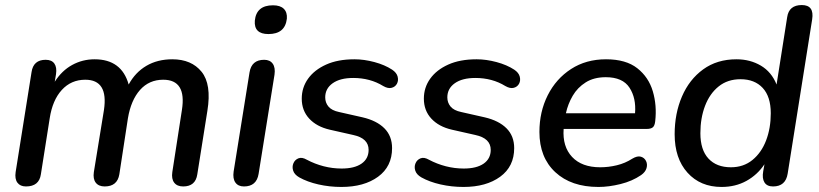

<svg xmlns="http://www.w3.org/2000/svg" viewBox="-20 -732 3245 761"><path d="M83 7Q60 7 49 -8Q38 -23 42 -50L105 -446Q112 -495 161 -495Q185 -495 195.5 -480Q206 -465 202 -438L197 -408Q225 -452 266 -474.5Q307 -497 355 -497Q462 -497 490 -397Q516 -445 560 -471Q604 -497 663 -497Q739 -497 779 -447.5Q819 -398 802 -293L762 -41Q755 7 706 7Q682 7 670.5 -8Q659 -23 663 -50L701 -296Q720 -416 627 -416Q571 -416 535 -375.5Q499 -335 487 -263L453 -41Q445 7 395 7Q371 7 359.5 -8Q348 -23 352 -50L392 -296Q410 -416 318 -416Q262 -416 225 -375.5Q188 -335 177 -263L142 -41Q135 7 83 7Z M1044 -597Q986 -597 990 -650Q996 -711 1062 -711Q1091 -711 1105 -697Q1119 -683 1117 -658Q1110 -597 1044 -597ZM947 7Q924 7 913 -8.5Q902 -24 906 -52L969 -445Q977 -495 1027 -495Q1050 -495 1061 -479.5Q1072 -464 1068 -436L1005 -43Q997 7 947 7Z M1333 9Q1286 9 1242 -1Q1198 -11 1166 -29Q1147 -40 1142 -55.5Q1137 -71 1143 -85Q1149 -99 1163 -104.5Q1177 -110 1196 -99Q1228 -82 1263 -73Q1298 -64 1334 -64Q1385 -64 1413 -83.5Q1441 -103 1441 -138Q1441 -184 1380 -197L1287 -218Q1235 -230 1205.5 -262Q1176 -294 1176 -341Q1176 -385 1201 -420Q1226 -455 1272.5 -476Q1319 -497 1385 -497Q1423 -497 1464 -486Q1505 -475 1534 -456Q1552 -444 1556 -428.5Q1560 -413 1553.5 -400.5Q1547 -388 1532.5 -384Q1518 -380 1499 -391Q1447 -423 1380 -423Q1328 -423 1298.5 -402Q1269 -381 1269 -346Q1269 -325 1282 -309.5Q1295 -294 1324 -288L1417 -267Q1473 -254 1503.5 -223.5Q1534 -193 1534 -145Q1534 -72 1478.5 -31.5Q1423 9 1333 9Z M1817 9Q1770 9 1726 -1Q1682 -11 1650 -29Q1631 -40 1626 -55.5Q1621 -71 1627 -85Q1633 -99 1647 -104.5Q1661 -110 1680 -99Q1712 -82 1747 -73Q1782 -64 1818 -64Q1869 -64 1897 -83.5Q1925 -103 1925 -138Q1925 -184 1864 -197L1771 -218Q1719 -230 1689.5 -262Q1660 -294 1660 -341Q1660 -385 1685 -420Q1710 -455 1756.5 -476Q1803 -497 1869 -497Q1907 -497 1948 -486Q1989 -475 2018 -456Q2036 -444 2040 -428.5Q2044 -413 2037.5 -400.5Q2031 -388 2016.5 -384Q2002 -380 1983 -391Q1931 -423 1864 -423Q1812 -423 1782.5 -402Q1753 -381 1753 -346Q1753 -325 1766 -309.5Q1779 -294 1808 -288L1901 -267Q1957 -254 1987.5 -223.5Q2018 -193 2018 -145Q2018 -72 1962.5 -31.5Q1907 9 1817 9Z M2352 9Q2244 9 2181 -49.5Q2118 -108 2118 -209Q2118 -289 2151 -354.5Q2184 -420 2243.5 -458.5Q2303 -497 2382 -497Q2461 -497 2506 -461.5Q2551 -426 2567.5 -370Q2584 -314 2577 -252Q2575 -233 2567 -227Q2559 -221 2544 -221H2214Q2209 -151 2247.5 -110Q2286 -69 2359 -69Q2392 -69 2425 -77Q2458 -85 2486 -103Q2506 -115 2520 -111Q2534 -107 2540.5 -94Q2547 -81 2542.5 -65.5Q2538 -50 2521 -38Q2486 -14 2439.5 -2.5Q2393 9 2352 9ZM2381 -426Q2334 -426 2301.5 -405.5Q2269 -385 2250 -352.5Q2231 -320 2223 -283H2497Q2502 -343 2475 -384.5Q2448 -426 2381 -426Z M2840 9Q2756 9 2705 -47.5Q2654 -104 2654 -200Q2654 -282 2683 -349.5Q2712 -417 2767 -457Q2822 -497 2899 -497Q2953 -497 2995.5 -472Q3038 -447 3058 -397L3100 -664Q3107 -712 3158 -712Q3208 -712 3199 -655L3102 -44Q3094 7 3044 7Q3020 7 3010 -9Q3000 -25 3005 -53L3010 -81Q2982 -39 2938.5 -15Q2895 9 2840 9ZM2877 -69Q2927 -69 2962.5 -98Q2998 -127 3016.5 -175.5Q3035 -224 3035 -283Q3035 -349 3003 -383.5Q2971 -418 2915 -418Q2864 -418 2828.5 -389.5Q2793 -361 2774.5 -312.5Q2756 -264 2756 -204Q2756 -138 2788 -103.5Q2820 -69 2877 -69Z"/></svg>

Font: Nunito SemiBold
Style: Italic
Weight: 600
Italic angle: -9°
Designer: Vernon Adams
Foundry: Vernon Adams
Version: Version 3.601; ttfautohint (v1.8.2.53-6de2)